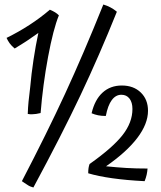

<svg xmlns="http://www.w3.org/2000/svg" viewBox="-20 -802 715 851"><path d="M160 -301Q146 -298 140 -297Q134 -296 128 -296Q120 -295 114 -295.5Q108 -296 103 -297Q104 -326 106.5 -351.5Q109 -377 114 -417Q119 -474 128.5 -537Q138 -600 150 -656Q128 -640 101.5 -622.5Q75 -605 45 -587Q30 -600 22.5 -610.5Q15 -621 9 -634Q62 -660 110.5 -691.5Q159 -723 201 -759Q215 -753 224 -747.5Q233 -742 241 -734Q216 -673 193 -549.5Q170 -426 160 -301ZM438 -782Q455 -777 470 -769Q485 -761 498 -750Q420 -556 337 -380.5Q254 -205 128 29Q121 27 114.5 24.5Q108 22 101 17Q96 14 88 8.5Q80 3 77 1Q187 -210 268.5 -386.5Q350 -563 438 -782ZM634 -55Q633 -41 630 -27.5Q627 -14 621 1Q541 -3 477.5 -12Q414 -21 371 -34Q371 -48 372.5 -57.5Q374 -67 377 -75Q479 -147 523 -203Q567 -259 567 -319Q567 -348 554 -365Q541 -382 518 -382Q493 -382 475.5 -358.5Q458 -335 449 -288Q430 -288 415 -291Q400 -294 386 -300Q400 -360 434.5 -391.5Q469 -423 520 -423Q572 -423 604 -392Q636 -361 636 -311Q636 -253 588.5 -190.5Q541 -128 450 -65Q499 -60 540.5 -57.5Q582 -55 634 -55Z"/></svg>

Font: Atma
Style: Regular
Weight: 400
Designer: Gregori Vincens, Jeremie Hornus, Riccardo Olocco, Yoann Minet.
Foundry: black foundry
Version: Version 1.102;PS 1.100;hotconv 1.0.86;makeotf.lib2.5.63406